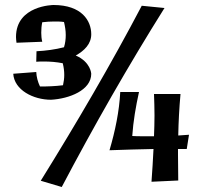

<svg xmlns="http://www.w3.org/2000/svg" viewBox="-20 -731 807 768"><path d="M345 -436C345 -436 343 -483 283 -509C317 -528 345 -555 345 -594C345 -648 307 -711 194 -711C194 -711 44 -710 44 -583C44 -576 45 -568 46 -560L149 -564C146 -576 145 -588 145 -600C145 -614 146 -628 149 -642C165 -644 181 -645 197 -645C210 -645 223 -645 236 -643C240 -626 243 -609 243 -591C243 -575 241 -558 236 -542C201 -533 164 -528 126 -526L125 -484C135 -485 145 -485 155 -485C181 -485 206 -483 231 -478C235 -462 237 -447 237 -431C237 -417 235 -404 232 -390C200 -386 169 -385 140 -385C131 -404 126 -423 125 -443L33 -436C37 -371 113 -332 184 -332C257 -336 345 -370 345 -436ZM547 -708C424 -474 287 -240 143 -8L227 17C356 -228 493 -468 638 -699ZM736 -192 693 -189C694 -244 697 -299 702 -355H596C597 -326 598 -298 598 -269C598 -241 597 -213 596 -186H551C536 -186 523 -186 509 -187C513 -246 523 -304 536 -363H461C457 -286 441 -208 418 -130C476 -132 535 -134 594 -135C592 -91 589 -47 586 -4L693 -9C693 -44 692 -79 692 -113V-135H727Z"/></svg>

Font: Galindo
Style: Regular
Weight: 400
Designer: Astigmatic (AOETI)
Foundry: Astigmatic (AOETI)
Version: Version 1.000